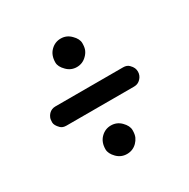

<svg xmlns="http://www.w3.org/2000/svg" viewBox="-127 -685 753 765"><g transform="rotate(-30 250.0 -302.5)"><path d="M247.1 -168.5Q273.9 -168.5 293 -149.4Q313 -129.4 313 -109.4Q313 -89.4 307.6 -77.6Q302.2 -65.9 293 -56.6Q273.9 -37.6 247.1 -37.6Q220.2 -37.6 201.2 -56.6Q181.2 -76.7 181.2 -96.7Q181.2 -129.4 200.7 -148.9Q220.2 -168.5 247.1 -168.5ZM247.1 -568.4Q273.9 -568.4 293 -548.8Q313 -529.3 313 -509.3Q313 -489.3 307.6 -477.5Q302.2 -465.8 293 -457Q273.9 -437.5 247.1 -437.5Q220.2 -437.5 201.2 -457Q181.2 -476.6 181.2 -496.1Q181.2 -529.3 200.7 -548.8Q220.2 -568.4 247.1 -568.4ZM435.5 -269.5Q423.3 -256.3 405.3 -256.3H93.8Q76.7 -256.3 67.4 -265.6Q50.8 -282.2 50.8 -295.9Q50.8 -309.6 54.2 -317.6Q57.6 -325.7 63.5 -332Q75.7 -344.7 93.8 -344.7H405.3Q422.4 -344.7 431.9 -335.2Q441.4 -325.7 444.8 -317.6Q448.2 -309.6 448.2 -300.5Q448.2 -291.5 444.8 -283.4Q441.4 -275.4 435.5 -269.5Z"/></g></svg>

Font: Supermercado
Style: Regular
Weight: 400
Designer: James Grieshaber
Foundry: James Grieshaber
Version: Version 1.002